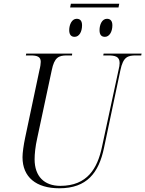

<svg xmlns="http://www.w3.org/2000/svg" viewBox="-20 -1002 781 1032"><path d="M621 -982H361L357 -962H617ZM544 -804C567 -804 584 -830 584 -866C584 -891 572 -901 555 -901C528 -901 515 -869 515 -840C515 -814 526 -804 544 -804ZM381 -804C405 -804 421 -830 421 -866C421 -891 410 -901 392 -901C366 -901 352 -869 352 -840C352 -814 364 -804 381 -804ZM299 10C447 10 511 -73 539 -207L627 -624C642 -697 667 -704 711 -704H739L741 -714H537L535 -704H560C598 -704 623 -699 623 -663C623 -654 621 -640 617 -625L528 -212C504 -98 450 -3 304 -3C218 -3 166 -54 166 -146C166 -174 170 -215 180 -259L258 -624C272 -694 296 -704 339 -704H367L368 -714H121L119 -704H145C180 -704 199 -697 199 -670C199 -661 197 -644 192 -625L115 -261C107 -223 101 -181 101 -157C101 -50 174 10 299 10Z"/></svg>

Font: Noto Serif Display SemiCondensed Light
Style: Italic
Weight: 300
Width: 4
Italic angle: -12°
Designer: Monotype Design Team
Foundry: Monotype Imaging Inc.
Version: Version 2.009